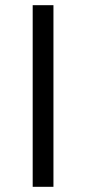

<svg xmlns="http://www.w3.org/2000/svg" viewBox="-20 -720 332 740"><path d="M106 0V-700H186V0Z"/></svg>

Font: Trueno
Style: Lt
Weight: 300
Designer: Julieta Ulanovsky
Foundry: Julieta Ulanovsky
Version: Version 3.001b